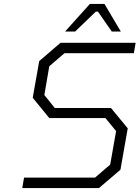

<svg xmlns="http://www.w3.org/2000/svg" viewBox="-20 -954 708 974"><path d="M310 -794 436 -934H510L593 -794H547L477 -895H466L361 -794ZM93 0 102 -53H462L539 -119L569 -289L515 -355H230L146 -458L179 -644L287 -737H668L659 -684H307L230 -618L205 -472L258 -406H543L628 -303L591 -93L482 0Z"/></svg>

Font: Tomorrow Light
Style: Italic
Weight: 300
Italic angle: -10°
Designer: Tony de Marco, Monica Rizzolli
Foundry: Just in Type
Version: Version 2.002